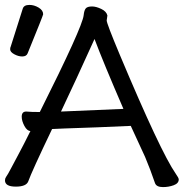

<svg xmlns="http://www.w3.org/2000/svg" viewBox="-27 -743 744 778"><path d="M63 -514.2Q47.4 -514.2 30.8 -523.2Q14.2 -532.2 14.2 -543Q14.2 -550.8 16.1 -553.2L64.9 -707Q69.3 -723.1 92.3 -723.1Q111.3 -723.1 129.6 -712.2Q147.9 -701.2 147.9 -685.1Q147.9 -681.2 85 -526.9Q80.1 -514.2 63 -514.2ZM220.2 -291 473.1 -301.8Q391.1 -491.2 356 -585Q278.3 -413.1 220.2 -291ZM633.3 15.1Q606.9 15.1 601.1 -1Q582 -57.1 561 -106.9L502.9 -232.9L367.2 -227.1Q194.3 -221.2 184.1 -220.2Q101.1 -46.9 87.4 -7.8Q79.1 13.2 37.1 13.2Q-6.8 13.2 -6.8 -12.2Q-6.8 -20 -2.4 -26.1Q2 -32.2 6.1 -39.6Q10.3 -46.9 19.8 -64.9Q29.3 -83 48.8 -119.4Q68.4 -155.8 96.2 -211.9H98.1Q83 -211.9 72 -232.4Q61 -252.9 61 -270Q61 -291 79.1 -291Q98.1 -289.1 134.3 -289.1Q307.1 -633.8 312 -681.2Q314 -701.2 320.6 -709Q327.1 -716.8 346.2 -716.8Q362.3 -716.8 383.3 -706.8Q404.3 -696.8 408.2 -680.2L405.3 -660.2Q405.3 -647.9 458 -522Q624 -127 685.1 -39.1Q697.3 -22 697.3 -16.1Q697.3 0 676.8 7.6Q656.2 15.1 633.3 15.1Z"/></svg>

Font: LXGW WenKai GB Screen
Style: Regular
Weight: 400
Designer: LXGW / Fontworks Inc.
Foundry: LXGW / Fontworks Inc.
Version: Version 1.321;February 19, 2024;FontCreator 14.0.0.2901 64-b